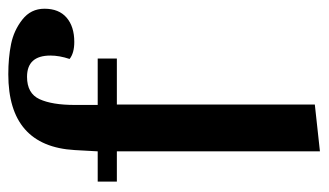

<svg xmlns="http://www.w3.org/2000/svg" viewBox="-180 -580 772 451"><g transform="rotate(-90 205.5 -354.0)"><path d="M76 12V-465H5V-510H76L79 -564Q88 -720 257 -720Q296 -720 328 -713.5Q360 -707 385.5 -687Q411 -667 411 -635Q411 -601 390 -583Q369 -565 333 -565Q307 -565 293 -576Q301 -600 301 -621Q301 -676 251 -676Q212 -676 198.5 -646.5Q185 -617 185 -564V-510H294V-465H186V0Z"/></g></svg>

Font: Sansita
Style: Regular
Weight: 400
Designer: Pablo Cosgaya
Foundry: Omnibus-Type
Version: Version 1.006;hotconv 1.0.109;makeotfexe 2.5.65596